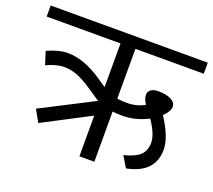

<svg xmlns="http://www.w3.org/2000/svg" viewBox="-124 -767 1009 909"><g transform="rotate(20 381.0 -312.5)"><path d="M432.6 0H357.4V-205.1L120.6 -81.5L86.9 -141.6L350.6 -276.9L292 -316.4Q244.6 -348.1 211.7 -360.6Q178.7 -373 145.5 -373Q108.9 -373 57.1 -349.6L36.6 -414.6Q94.2 -440.9 140.1 -440.9Q220.7 -440.9 313.5 -378.4L357.4 -348.6V-568.8H-14.6V-624.5H776.9V-568.8H432.6V-317.9Q459 -314.5 481.4 -314.5Q531.2 -314.5 570.3 -336.9Q553.7 -360.8 553.7 -382.3Q553.7 -397.5 566.9 -407.7Q580.1 -418 606.4 -417.5Q642.6 -417.5 667.5 -405.3Q692.4 -393.1 692.4 -371.1Q692.4 -347.7 662.1 -318.8Q721.7 -228 721.7 -165.5Q721.7 -48.8 584 -21.5L550.8 -76.7Q608.4 -90.8 631.6 -114Q654.8 -137.2 654.8 -177.2Q654.8 -218.3 611.3 -282.7Q549.3 -250 481 -250Q457.5 -250 432.6 -252.9Z"/></g></svg>

Font: Khula Regular
Style: Regular
Weight: 400
Designer: Erin McLaughlin, Steve Matteson
Version: Version 1.000;PS 1.0;hotconv 1.0.72;makeotf.lib2.5.5900